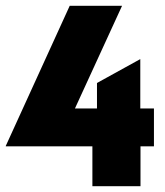

<svg xmlns="http://www.w3.org/2000/svg" viewBox="-29 -645 570 665"><path d="M291 0V-138.2H-9V-139.6L212.5 -625H393.8L230.6 -269.4H306.9V-357.6L456.9 -440.3V-269.4H504.2V-138.2H457.6V0Z"/></svg>

Font: Afacad Flux Black
Style: Regular
Weight: 900
Designer: Kristian Moeller
Foundry: Dicotype
Version: Version 1.100